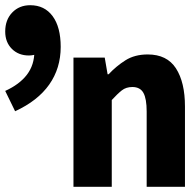

<svg xmlns="http://www.w3.org/2000/svg" viewBox="-66 -717 730 737"><path d="M216 0V-496H336L347 -432H351Q380 -463 415.5 -485.5Q451 -508 501 -508Q575 -508 609.5 -454.5Q644 -401 644 -308V0H497V-289Q497 -338 484.5 -360.5Q472 -383 442 -383Q418 -383 401.5 -370Q385 -357 363 -333V0ZM-8 -290 -46 -368Q9 -393 37.5 -430.5Q66 -468 66 -520L59 -615L119 -534Q105 -522 84.5 -513Q64 -504 45 -504Q5 -504 -20.5 -529.5Q-46 -555 -46 -596Q-46 -641 -19 -669Q8 -697 50 -697Q105 -697 136 -655Q167 -613 167 -537Q167 -455 123 -392.5Q79 -330 -8 -290Z"/></svg>

Font: Source Code Pro ExtraLight
Style: Bold
Weight: 700
Monospace: yes
Version: Version 1.018;hotconv 1.0.116;makeotfexe 2.5.65601